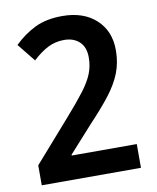

<svg xmlns="http://www.w3.org/2000/svg" viewBox="-82 -788 696 852"><g transform="rotate(-10 266.0 -362.0)"><path d="M484 0H37V-90L203 -279Q253 -336 283.5 -376Q314 -416 327.5 -450Q341 -484 341 -523Q341 -569 315 -593.5Q289 -618 246 -618Q207 -618 174 -601.5Q141 -585 104 -551L39 -632Q82 -674 133 -699Q184 -724 256 -724Q352 -724 408.5 -672Q465 -620 465 -534Q465 -478 446.5 -431Q428 -384 391 -336.5Q354 -289 300 -232L191 -111V-107H484Z"/></g></svg>

Font: Noto Sans Lao UI SemCond SemBd
Style: Regular
Weight: 600
Width: 4
Designer: Monotype Design Team
Foundry: Monotype Imaging Inc.
Version: Version 2.000; ttfautohint (v1.8.4.7-5d5b)